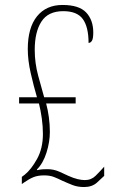

<svg xmlns="http://www.w3.org/2000/svg" viewBox="-20 -744 463 774"><path d="M319 10Q293 10 272.5 2Q252 -6 230 -16Q214 -24 197.5 -30.5Q181 -37 158 -37Q133 -37 115.5 -30Q98 -23 78 -9L68 -2V-31L80 -40Q106 -61 129.5 -103.5Q153 -146 153 -204Q153 -235 148.5 -267Q144 -299 137 -327H57V-352H129Q116 -396 104 -448.5Q92 -501 92 -546Q92 -632 129 -678Q166 -724 232 -724Q299 -724 327.5 -693.5Q356 -663 356 -613Q356 -588 350.5 -579.5Q345 -571 337 -571Q337 -635 314 -667Q291 -699 235 -699Q174 -699 147 -657Q120 -615 120 -543Q120 -490 134 -438.5Q148 -387 158 -352H285V-327H166Q173 -301 177 -271.5Q181 -242 181 -212Q181 -172 167.5 -129Q154 -86 129 -61V-58Q143 -61 153 -61.5Q163 -62 172 -62Q196 -62 219 -52Q242 -42 256 -35Q276 -26 292.5 -22Q309 -18 322 -18Q348 -18 365.5 -35.5Q383 -53 400 -72V-35Q391 -26 371 -8Q351 10 319 10Z"/></svg>

Font: Noto Serif Georgian ExtraCondensed Thin
Style: Regular
Weight: 100
Width: 2
Designer: Monotype Design Team, Akaki Razmadze
Foundry: Google LLC
Version: Version 2.003; ttfautohint (v1.8.4.7-5d5b)